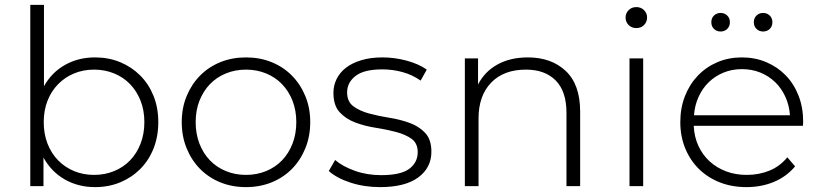

<svg xmlns="http://www.w3.org/2000/svg" viewBox="-20 -762 3356 786"><path d="M365 -46Q409 -46 447 -61.5Q485 -77 512.5 -105.5Q540 -134 555.5 -174Q571 -214 571 -262Q571 -310 555.5 -349.5Q540 -389 512.5 -417.5Q485 -446 447 -461.5Q409 -477 365 -477Q321 -477 283.5 -461.5Q246 -446 218 -417.5Q190 -389 174.5 -349.5Q159 -310 159 -262Q159 -214 174.5 -174Q190 -134 218 -105.5Q246 -77 283.5 -61.5Q321 -46 365 -46ZM158 0H104V-742H160V-409Q192 -466 246.5 -496.5Q301 -527 369 -527Q425 -527 472 -507.5Q519 -488 554 -453Q589 -418 608.5 -369.5Q628 -321 628 -262Q628 -203 608.5 -154Q589 -105 554 -70Q519 -35 472 -15.5Q425 4 369 4Q300 4 245 -27.5Q190 -59 158 -117Z M987 4Q930 4 882 -15.5Q834 -35 799 -70.5Q764 -106 744 -155Q724 -204 724 -262Q724 -320 744 -368.5Q764 -417 799 -452.5Q834 -488 882 -507.5Q930 -527 987 -527Q1044 -527 1092 -507.5Q1140 -488 1175 -452.5Q1210 -417 1230 -368.5Q1250 -320 1250 -262Q1250 -204 1230 -155Q1210 -106 1175 -70.5Q1140 -35 1092 -15.5Q1044 4 987 4ZM987 -46Q1031 -46 1069 -61.5Q1107 -77 1134.5 -105.5Q1162 -134 1177.5 -174Q1193 -214 1193 -262Q1193 -310 1177.5 -349.5Q1162 -389 1134.5 -417.5Q1107 -446 1069 -461.5Q1031 -477 987 -477Q943 -477 905 -461.5Q867 -446 839.5 -417.5Q812 -389 796.5 -349.5Q781 -310 781 -262Q781 -214 796.5 -174Q812 -134 839.5 -105.5Q867 -77 905 -61.5Q943 -46 987 -46Z M1536 4Q1471 4 1414.5 -14.5Q1358 -33 1326 -62L1352 -107Q1382 -81 1432 -63Q1482 -45 1540 -45Q1621 -45 1655.5 -71Q1690 -97 1690 -139Q1690 -176 1664.5 -194Q1639 -212 1600.5 -222Q1562 -232 1517.5 -239Q1473 -246 1434.5 -260.5Q1396 -275 1370.5 -302.5Q1345 -330 1345 -382Q1345 -412 1358 -438.5Q1371 -465 1396 -484.5Q1421 -504 1459 -515.5Q1497 -527 1546 -527Q1596 -527 1645.5 -513.5Q1695 -500 1727 -477L1702 -432Q1668 -456 1627.5 -467Q1587 -478 1545 -478Q1470 -478 1435.5 -451Q1401 -424 1401 -384Q1401 -346 1426.5 -327Q1452 -308 1490.5 -297.5Q1529 -287 1573.5 -280Q1618 -273 1656.5 -259Q1695 -245 1720.5 -218Q1746 -191 1746 -141Q1746 -75 1692 -35.5Q1638 4 1536 4Z M2141 -527Q2237 -527 2296 -471.5Q2355 -416 2355 -305V0H2299V-300Q2299 -388 2255 -432.5Q2211 -477 2133 -477Q2042 -477 1990.5 -423.5Q1939 -370 1939 -277V0H1883V-523H1937V-416Q1964 -469 2016.5 -498Q2069 -527 2141 -527Z M2557 0V-523H2613V0ZM2585 -647Q2566 -647 2553.5 -659.5Q2541 -672 2541 -690Q2541 -708 2553.5 -720.5Q2566 -733 2585 -733Q2604 -733 2616.5 -720.5Q2629 -708 2629 -691Q2629 -672 2616.5 -659.5Q2604 -647 2585 -647Z M3214 -290Q3211 -331 3195 -366Q3179 -401 3153 -426Q3127 -451 3092.5 -465Q3058 -479 3017 -479Q2977 -479 2942.5 -465Q2908 -451 2882 -426Q2856 -401 2840 -366Q2824 -331 2821 -290ZM3036 4Q2976 4 2926.5 -15.5Q2877 -35 2841 -70.5Q2805 -106 2785 -155Q2765 -204 2765 -262Q2765 -320 2784 -368.5Q2803 -417 2837 -452.5Q2871 -488 2917 -507.5Q2963 -527 3017 -527Q3071 -527 3117 -507.5Q3163 -488 3196.5 -453.5Q3230 -419 3249 -370.5Q3268 -322 3268 -263Q3268 -259 3267.5 -255Q3267 -251 3267 -247H2820Q2822 -202 2839 -165Q2856 -128 2885 -101.5Q2914 -75 2952.5 -60.5Q2991 -46 3037 -46Q3087 -46 3130 -63.5Q3173 -81 3203 -118L3235 -81Q3200 -39 3148.5 -17.5Q3097 4 3036 4ZM3104 -633Q3088 -633 3077 -643.5Q3066 -654 3066 -671Q3066 -688 3077 -698.5Q3088 -709 3104 -709Q3120 -709 3131 -698.5Q3142 -688 3142 -671Q3142 -654 3131 -643.5Q3120 -633 3104 -633ZM2930 -633Q2914 -633 2903 -643.5Q2892 -654 2892 -671Q2892 -688 2903 -698.5Q2914 -709 2930 -709Q2946 -709 2957 -698.5Q2968 -688 2968 -671Q2968 -654 2957 -643.5Q2946 -633 2930 -633Z"/></svg>

Font: Montserrat-Alt1 Light
Style: Regular
Weight: 300
Designer: Differentunic
Foundry: Differentunic
Version: Version 7.222